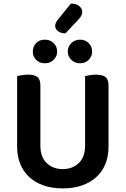

<svg xmlns="http://www.w3.org/2000/svg" viewBox="-20 -1029 697 1065"><path d="M328 16Q268 16 221 -0.5Q174 -17 141.5 -47.5Q109 -78 92 -120.5Q75 -163 75 -216V-607Q83 -609 100.5 -612Q118 -615 135 -615Q171 -615 187.5 -602Q204 -589 204 -554V-221Q204 -158 239 -124.5Q274 -91 328 -91Q382 -91 417 -124.5Q452 -158 452 -221V-607Q461 -609 478 -612Q495 -615 512 -615Q548 -615 565 -602Q582 -589 582 -554V-216Q582 -163 565 -120.5Q548 -78 515 -47.5Q482 -17 435 -0.5Q388 16 328 16ZM297 -743Q297 -716 277.5 -697Q258 -678 229 -678Q199 -678 180.5 -697Q162 -716 162 -743Q162 -771 180.5 -790Q199 -809 229 -809Q258 -809 277.5 -790Q297 -771 297 -743ZM491 -743Q491 -716 472 -697Q453 -678 424 -678Q395 -678 375.5 -697Q356 -716 356 -743Q356 -771 375.5 -790Q395 -809 424 -809Q453 -809 472 -790Q491 -771 491 -743ZM373 -1009Q404 -1009 420 -995Q436 -981 436 -964Q436 -949 428.5 -937.5Q421 -926 407 -912L343 -844Q317 -844 301.5 -856.5Q286 -869 286 -885Q286 -901 301 -920Z"/></svg>

Font: Baloo Bhaina 2 SemiBold
Style: Regular
Weight: 600
Designer: Yesha Goshar, Manish Minz, Shuchita Grover and Ek Type
Foundry: Ek Type
Version: Version 1.640;hotconv 1.0.111;makeotfexe 2.5.65597; ttfautoh